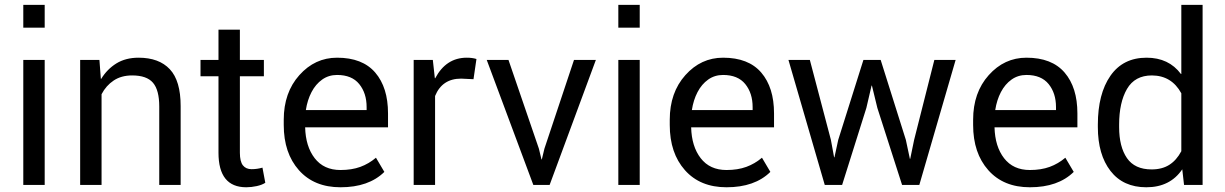

<svg xmlns="http://www.w3.org/2000/svg" viewBox="-20 -782 5180 812"><path d="M169 -665H78.5V-761.5H169ZM169 0H78.5V-528.5H169Z M744 0H653.5V-331.5Q653.5 -401 627 -432Q600.5 -463 539 -463Q493 -463 460.8 -441.5Q428.5 -420 409.5 -383.5V0H319V-528.5H400.5L406.5 -449L408 -448.5Q433 -489.5 472.2 -513.8Q511.5 -538 566 -538Q652.5 -538 698.2 -489.2Q744 -440.5 744 -333.5Z M1021.5 10Q904 10 904 -136V-459.5H828V-528.5H904V-656.5H994.5V-528.5H1096V-459.5H994.5V-136Q994.5 -99 1007.2 -82.8Q1020 -66.5 1044 -66.5Q1067 -66.5 1090 -73L1102 -9Q1088.5 0 1065.8 5Q1043 10 1021.5 10Z M1530.5 -316.5V-329Q1530.5 -388 1499.2 -426.5Q1468 -465 1405.5 -465Q1370 -465 1342.5 -445.5Q1315 -426 1297.5 -392.5Q1280 -359 1273.5 -316.5ZM1420 10Q1308.5 10 1244.2 -62.2Q1180 -134.5 1180 -253.5V-275.5Q1180 -390.5 1246 -464.2Q1312 -538 1405.5 -538Q1513 -538 1567 -475Q1621 -412 1621 -302.5V-243.5H1270.5Q1272.5 -162.5 1311 -112.8Q1349.5 -63 1420 -63Q1467.5 -63 1503.8 -76.2Q1540 -89.5 1570 -115L1605.5 -55Q1539.5 10 1420 10Z M1820 0H1729.5V-528.5H1810.5L1819 -451.5L1820.5 -451Q1866.5 -538 1954 -538Q1977.5 -538 1995 -532.5L1982.5 -447L1930 -449.5Q1850 -449.5 1820 -376Z M2304.5 0H2235.5L2038.5 -528.5H2130.5L2259 -153.5L2270 -108H2271.5L2282.5 -153.5L2407.5 -528.5H2500Z M2685.5 -665H2595V-761.5H2685.5ZM2685.5 0H2595V-528.5H2685.5Z M3163 -316.5V-329Q3163 -388 3131.8 -426.5Q3100.5 -465 3038 -465Q3002.5 -465 2975 -445.5Q2947.5 -426 2930 -392.5Q2912.5 -359 2906 -316.5ZM3052.5 10Q2941 10 2876.8 -62.2Q2812.5 -134.5 2812.5 -253.5V-275.5Q2812.5 -390.5 2878.5 -464.2Q2944.5 -538 3038 -538Q3145.5 -538 3199.5 -475Q3253.5 -412 3253.5 -302.5V-243.5H2903Q2905 -162.5 2943.5 -112.8Q2982 -63 3052.5 -63Q3100 -63 3136.2 -76.2Q3172.5 -89.5 3202.5 -115L3238 -55Q3172 10 3052.5 10Z M3868 0H3795L3690.5 -325.5L3667.5 -420H3666L3644 -325.5L3541.5 0H3468L3314.5 -528.5H3405L3494 -190.5L3507.5 -117L3509 -116.5L3525 -190.5L3631.5 -528.5H3704.5L3811 -190.5L3828 -110.5H3829.5L3846 -190.5L3931.5 -528.5H4021.5Z M4446 -316.5V-329Q4446 -388 4414.8 -426.5Q4383.5 -465 4321 -465Q4285.5 -465 4258 -445.5Q4230.5 -426 4213 -392.5Q4195.5 -359 4189 -316.5ZM4335.5 10Q4224 10 4159.8 -62.2Q4095.5 -134.5 4095.5 -253.5V-275.5Q4095.5 -390.5 4161.5 -464.2Q4227.5 -538 4321 -538Q4428.5 -538 4482.5 -475Q4536.5 -412 4536.5 -302.5V-243.5H4186Q4188 -162.5 4226.5 -112.8Q4265 -63 4335.5 -63Q4383 -63 4419.2 -76.2Q4455.5 -89.5 4485.5 -115L4521 -55Q4455 10 4335.5 10Z M4850.5 -65.5Q4894.5 -65.5 4925 -84.8Q4955.5 -104 4976 -142.5V-387.5Q4935 -462.5 4851.5 -463Q4779.5 -463 4746.2 -405.8Q4713 -348.5 4713 -255V-244.5Q4713 -161.5 4746 -113.5Q4779 -65.5 4850.5 -65.5ZM4828 10Q4730 10 4676.5 -59Q4623 -128 4623 -244.5V-255Q4623 -385 4676.2 -461.5Q4729.5 -538 4829 -538Q4923 -538 4974.5 -469H4976V-761.5H5066V0H4987.5L4980 -66Q4928.5 10 4828 10Z"/></svg>

Font: Roberto Sans
Style: Regular
Weight: 400
Designer: Google (font) & Cristiano Sobral (main changes)
Version: Version 1.500; ttfautohint (v1.8.4.7-5d5b-dirty)